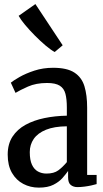

<svg xmlns="http://www.w3.org/2000/svg" viewBox="-20 -890 494 922"><path d="M166.5 11Q126 11 92 -6.8Q58 -24.5 37.5 -59.8Q17 -95 17 -147.5Q17 -198.5 40 -233.8Q63 -269 102.8 -290.8Q142.5 -312.5 193.5 -323Q244.5 -333.5 301 -334.5V-374Q301 -413.5 294.2 -439.5Q287.5 -465.5 267 -478.5Q246.5 -491.5 206 -491.5Q153 -491.5 114.2 -474.2Q75.5 -457 54.5 -444L32 -493Q44 -503 73.5 -520Q103 -537 145 -550.8Q187 -564.5 235 -564.5Q302 -564.5 337.2 -541.5Q372.5 -518.5 385.5 -475.8Q398.5 -433 398.5 -373V-50H444V-6Q434.5 -3 418.5 0.5Q402.5 4 385 6.2Q367.5 8.5 352 8.5Q332.5 8.5 319.8 -1.8Q307 -12 307 -38.5V-69Q296.5 -54 280 -35.2Q263.5 -16.5 236.5 -2.8Q209.5 11 166.5 11ZM203 -56.5Q239 -56.5 260 -72Q281 -87.5 301 -111.5V-283.5Q240.5 -283 201 -267Q161.5 -251 142.2 -223.2Q123 -195.5 123 -159.5Q123 -121.5 133.5 -99Q144 -76.5 162.2 -66.5Q180.5 -56.5 203 -56.5ZM242 -640.5Q223 -651 198 -672.2Q173 -693.5 147.2 -719.5Q121.5 -745.5 100.5 -770.5Q79.5 -795.5 69.5 -814L150 -870.5L281 -672.5L243 -640.5Z"/></svg>

Font: Merriweather 24pt SemiCondensed
Style: Regular
Weight: 400
Width: 4
Designer: Eben Sorkin
Foundry: Eben Sorkin
Version: Version 2.100